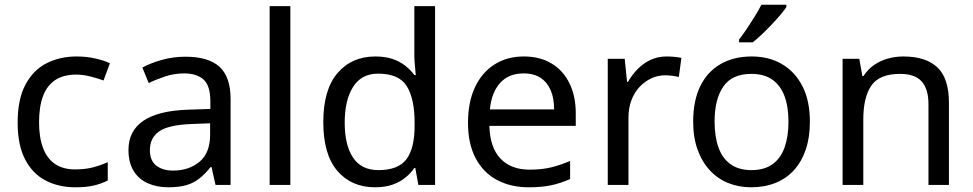

<svg xmlns="http://www.w3.org/2000/svg" viewBox="-20 -786 4134 816"><path d="M300 10Q229 10 173.5 -19Q118 -48 86.5 -109Q55 -170 55 -265Q55 -364 88 -426Q121 -488 177.5 -517Q234 -546 306 -546Q347 -546 385 -537.5Q423 -529 447 -517L420 -444Q396 -453 364 -461Q332 -469 304 -469Q250 -469 215 -446Q180 -423 163 -378Q146 -333 146 -266Q146 -202 163 -157Q180 -112 214 -89Q248 -66 299 -66Q343 -66 376.5 -75Q410 -84 438 -97V-19Q411 -5 378.5 2.5Q346 10 300 10Z M768 -545Q866 -545 913 -502Q960 -459 960 -365V0H896L879 -76H875Q852 -47 827.5 -27.5Q803 -8 771.5 1Q740 10 695 10Q647 10 608.5 -7Q570 -24 548 -59.5Q526 -95 526 -149Q526 -229 589 -272.5Q652 -316 783 -320L874 -323V-355Q874 -422 845 -448Q816 -474 763 -474Q721 -474 683 -461.5Q645 -449 612 -433L585 -499Q620 -518 668 -531.5Q716 -545 768 -545ZM794 -259Q694 -255 655.5 -227Q617 -199 617 -148Q617 -103 644.5 -82Q672 -61 715 -61Q783 -61 828 -98.5Q873 -136 873 -214V-262Z M1214 0H1126V-760H1214Z M1574 10Q1474 10 1414 -59.5Q1354 -129 1354 -267Q1354 -405 1414.5 -475.5Q1475 -546 1575 -546Q1617 -546 1648 -535.5Q1679 -525 1702 -507Q1725 -489 1741 -467H1747Q1746 -480 1743.5 -505.5Q1741 -531 1741 -546V-760H1829V0H1758L1745 -72H1741Q1725 -49 1702 -30.5Q1679 -12 1647.5 -1Q1616 10 1574 10ZM1588 -63Q1673 -63 1707.5 -109.5Q1742 -156 1742 -250V-266Q1742 -366 1709 -419.5Q1676 -473 1587 -473Q1516 -473 1480.5 -416.5Q1445 -360 1445 -265Q1445 -169 1480.5 -116Q1516 -63 1588 -63Z M2206 -546Q2275 -546 2324.5 -516Q2374 -486 2400.5 -431.5Q2427 -377 2427 -304V-251H2060Q2062 -160 2106.5 -112.5Q2151 -65 2231 -65Q2282 -65 2321.5 -74.5Q2361 -84 2403 -102V-25Q2362 -7 2322 1.5Q2282 10 2227 10Q2151 10 2092.5 -21Q2034 -52 2001.5 -113.5Q1969 -175 1969 -264Q1969 -352 1998.5 -415Q2028 -478 2081.5 -512Q2135 -546 2206 -546ZM2205 -474Q2142 -474 2105.5 -433.5Q2069 -393 2062 -321H2335Q2335 -367 2321 -401Q2307 -435 2278.5 -454.5Q2250 -474 2205 -474Z M2813 -546Q2828 -546 2845.5 -544.5Q2863 -543 2876 -540L2865 -459Q2852 -462 2836.5 -464Q2821 -466 2807 -466Q2776 -466 2748 -453Q2720 -440 2698 -416.5Q2676 -393 2663.5 -360Q2651 -327 2651 -286V0H2563V-536H2635L2645 -438H2649Q2666 -468 2690 -492.5Q2714 -517 2745 -531.5Q2776 -546 2813 -546Z M3422 -269Q3422 -202 3404.5 -150.5Q3387 -99 3354.5 -63Q3322 -27 3275.5 -8.5Q3229 10 3172 10Q3119 10 3074 -8.5Q3029 -27 2996 -63Q2963 -99 2944.5 -150.5Q2926 -202 2926 -269Q2926 -358 2956 -419.5Q2986 -481 3042 -513.5Q3098 -546 3175 -546Q3248 -546 3303.5 -513.5Q3359 -481 3390.5 -419.5Q3422 -358 3422 -269ZM3017 -269Q3017 -206 3033.5 -159.5Q3050 -113 3085 -88Q3120 -63 3174 -63Q3228 -63 3263 -88Q3298 -113 3314.5 -159.5Q3331 -206 3331 -269Q3331 -333 3314 -378Q3297 -423 3262.5 -447.5Q3228 -472 3173 -472Q3091 -472 3054 -418Q3017 -364 3017 -269ZM3322 -756Q3313 -742 3296 -722Q3279 -702 3258.5 -680.5Q3238 -659 3217.5 -639.5Q3197 -620 3179 -606H3121V-618Q3136 -637 3153.5 -663Q3171 -689 3188 -716.5Q3205 -744 3216 -766H3322Z M3819 -546Q3915 -546 3964 -499.5Q4013 -453 4013 -349V0H3926V-343Q3926 -408 3897 -440Q3868 -472 3806 -472Q3717 -472 3683 -422Q3649 -372 3649 -278V0H3561V-536H3632L3645 -463H3650Q3668 -491 3694.5 -509.5Q3721 -528 3753 -537Q3785 -546 3819 -546Z"/></svg>

Font: Noto Sans Oriya
Style: Regular
Weight: 400
Designer: Amélie Bonet and Sol Matas
Foundry: Google LLC
Version: Version 2.006